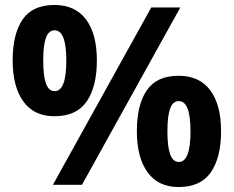

<svg xmlns="http://www.w3.org/2000/svg" viewBox="-20 -744 941 773"><path d="M199 -724Q283 -724 326.5 -665.5Q370 -607 370 -501Q370 -395 329 -335.5Q288 -276 199 -276Q117 -276 74 -335.5Q31 -395 31 -501Q31 -607 71 -665.5Q111 -724 199 -724ZM200 -622Q176 -622 165 -592Q154 -562 154 -501Q154 -439 165 -408Q176 -377 200 -377Q247 -377 247 -500Q247 -622 200 -622ZM706 -714 310 0H193L589 -714ZM699 -439Q783 -439 826.5 -380.5Q870 -322 870 -216Q870 -110 829 -50.5Q788 9 699 9Q617 9 574 -50.5Q531 -110 531 -216Q531 -322 571 -380.5Q611 -439 699 -439ZM700 -337Q676 -337 665 -307Q654 -277 654 -215Q654 -154 665 -123Q676 -92 700 -92Q747 -92 747 -215Q747 -337 700 -337Z"/></svg>

Font: Noto Sans Sora Sompeng
Style: Bold
Weight: 700
Designer: Monotype Design Team. David Williams.
Foundry: Monotype Imaging Inc.
Version: Version 2.101